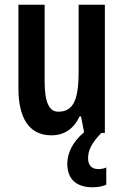

<svg xmlns="http://www.w3.org/2000/svg" viewBox="-20 -563 524 813"><path d="M353 108C353 74 366 45 409 0H424V-543H313V-262C313 -149 295 -90 227 -90C187 -90 169 -132 169 -219V-543H58V-189C58 -66 101 10 198 10C252 10 293 -18 317 -70H323L336 -3C287 38 265 86 265 130C265 194 301 230 373 230C398 230 417 225 430 219V146C422 150 412 153 396 153C368 153 353 136 353 108Z"/></svg>

Font: Noto Sans Devanagari ExtraCondensed SemiBold
Style: Regular
Weight: 600
Width: 2
Designer: Jelle Bosma - Monotype Design Team
Foundry: Monotype Imaging Inc.
Version: Version 2.004